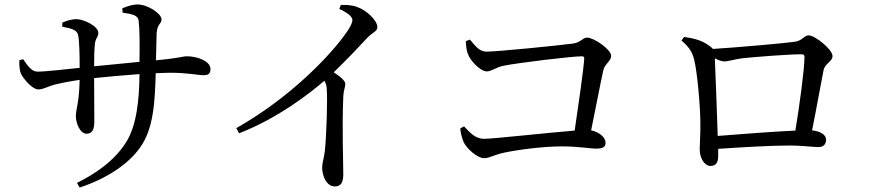

<svg xmlns="http://www.w3.org/2000/svg" viewBox="-20 -794 3930 863"><path d="M67 -523C66 -503 68 -477 74 -463C84 -442 124 -392 153 -392C174 -392 197 -406 223 -413C251 -420 290 -428 338 -435C336 -333 321 -303 321 -272C321 -240 340 -193 369 -193C393 -193 404 -209 404 -249L403 -443C463 -449 537 -456 607 -461C606 -345 594 -229 547 -155C492 -67 404 -11 326 28L338 49C464 7 558 -58 609 -130C671 -215 676 -337 680 -465L743 -467C826 -467 868 -456 895 -456C916 -456 926 -462 926 -484C926 -519 867 -541 821 -541C800 -541 790 -533 681 -523L684 -644C687 -689 706 -685 706 -707C706 -732 646 -774 597 -774C577 -774 553 -766 530 -757L531 -737C575 -731 600 -725 603 -702C608 -661 608 -602 607 -516L403 -496C403 -535 404 -573 406 -591C408 -624 422 -625 422 -646C422 -677 356 -708 322 -708C303 -708 279 -701 260 -692V-674C303 -666 326 -659 331 -637C337 -613 338 -543 338 -489C279 -483 185 -472 148 -472C122 -472 104 -499 84 -528Z M1505 -754C1545 -735 1564 -719 1564 -703C1564 -693 1556 -675 1538 -649C1466 -545 1283 -354 1042 -218L1055 -195C1230 -263 1373 -375 1438 -431C1446 -417 1449 -404 1449 -387C1452 -343 1448 -192 1440 -114C1436 -82 1428 -61 1428 -42C1428 -4 1447 44 1485 44C1511 44 1523 28 1523 -11C1523 -68 1517 -218 1523 -361C1524 -387 1532 -402 1532 -416C1532 -432 1509 -450 1480 -469C1543 -530 1593 -583 1629 -622C1657 -652 1676 -651 1676 -673C1676 -702 1627 -749 1584 -763C1560 -772 1536 -772 1512 -772Z M2049 -217C2049 -203 2056 -174 2064 -155C2078 -126 2125 -83 2156 -83C2180 -83 2196 -97 2247 -108C2303 -120 2417 -136 2505 -136C2582 -136 2629 -126 2661 -126C2690 -126 2702 -134 2702 -152C2702 -175 2676 -200 2637 -208C2659 -316 2681 -431 2692 -479C2699 -508 2727 -519 2727 -543C2727 -572 2649 -625 2619 -625C2598 -625 2591 -602 2553 -598C2494 -590 2218 -562 2167 -562C2132 -562 2115 -591 2092 -616L2074 -609C2074 -592 2077 -566 2083 -552C2092 -523 2139 -473 2168 -473C2188 -473 2212 -492 2241 -498C2309 -512 2552 -541 2595 -541C2603 -541 2607 -538 2606 -530C2602 -473 2580 -323 2563 -207C2448 -198 2196 -170 2156 -170C2116 -170 2091 -199 2066 -226Z M3055 -628 3043 -612C3075 -584 3091 -563 3100 -527C3115 -465 3128 -310 3128 -240C3129 -199 3125 -145 3125 -123C3125 -80 3149 -48 3173 -48C3199 -48 3208 -65 3208 -91V-125C3324 -133 3454 -140 3532 -140C3581 -140 3633 -133 3659 -133C3683 -133 3693 -147 3693 -167C3693 -189 3665 -205 3630 -208C3651 -311 3672 -432 3682 -480C3689 -509 3722 -518 3722 -542C3722 -572 3643 -635 3615 -635C3593 -635 3587 -610 3550 -606C3510 -600 3283 -580 3184 -574L3181 -578C3142 -612 3103 -621 3055 -628ZM3193 -532C3208 -524 3224 -518 3235 -518C3254 -518 3284 -528 3316 -532C3371 -538 3523 -550 3583 -550C3593 -550 3596 -546 3596 -538C3596 -485 3574 -321 3555 -207C3460 -203 3308 -191 3206 -183C3203 -282 3196 -465 3193 -532Z"/></svg>

Font: Noto Serif TC Medium
Style: Regular
Weight: 500
Designer: Ryoko NISHIZUKA 西塚涼子 (kana & ideographs); Frank Grießhammer (Latin, Greek & Cyrillic); Wenlong ZHANG 张文龙 (bopomofo); San
Foundry: Adobe
Version: Version 2.001;hotconv 1.1.0;makeotfexe 2.6.0